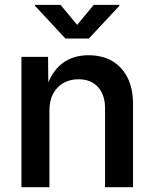

<svg xmlns="http://www.w3.org/2000/svg" viewBox="-20 -784 646 804"><path d="M187 -321.8V0H69.8V-545.9H181.2L182.6 -411.6H171.9Q195.3 -483.4 240.2 -518.1Q285.2 -552.7 350.6 -552.7Q406.7 -552.7 448.5 -529.1Q490.2 -505.4 513.7 -459.5Q537.1 -413.6 537.1 -347.2V0H419.9V-330.6Q419.9 -387.2 390.1 -419.7Q360.4 -452.1 308.6 -452.1Q273.9 -452.1 246.3 -436.8Q218.8 -421.4 202.9 -392.3Q187 -363.3 187 -321.8ZM233.4 -763.7 303.2 -679.7 372.6 -763.7H480V-759.8L352.1 -622.6H253.9L126.5 -759.8V-763.7Z"/></svg>

Font: Inter Cardless
Style: Medium
Weight: 500
Designer: Rasmus Andersson
Foundry: rsms
Version: Version 4.001;git-9221beed3